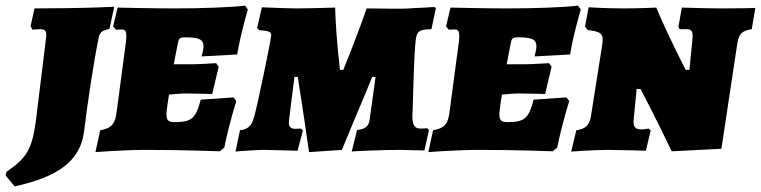

<svg xmlns="http://www.w3.org/2000/svg" viewBox="-78 -534 2711 684"><path d="M85 -390 50 -105C36 -2 18 28 -55 78L-58 91L-26 130C132 96 207 37 221 -62C235 -176 257 -320 272 -391C277 -420 282 -424 312 -431L329 -510C329 -510 251 -506 164 -505L45 -504L31 -441L38 -428C38 -428 53 -430 65 -430C81 -430 87 -425 87 -409C87 -404 86 -398 85 -390Z M515 -127C515 -143 522 -181 524 -197C539 -198 562 -201 585 -201C620 -201 678 -199 678 -199L701 -296L692 -309C692 -309 628 -305 605 -305H541L556 -382C559 -397 563 -401 581 -401C631 -401 647 -394 647 -368C647 -356 640 -333 640 -333L767 -340C779 -414 805 -500 805 -500L795 -514C750 -508 639 -504 543 -504C465 -504 341 -507 341 -507L325 -440L335 -428C335 -428 346 -429 355 -429C367 -429 372 -424 372 -407C372 -402 372 -395 371 -387L338 -139C333 -92 319 -77 279 -70L262 8C262 8 357 0 445 0C578 0 705 5 705 5L721 -8C739 -97 764 -174 764 -174L754 -187L637 -179C620 -112 604 -99 545 -99C523 -99 515 -104 515 -127Z M1023 8 1140 0C1188 -118 1224 -199 1248 -260H1260C1253 -211 1243 -135 1239 -109C1236 -84 1224 -74 1194 -71L1175 6C1182 4 1296 0 1344 0C1383 1 1418 2 1434 2L1450 -70C1449 -72 1449 -73 1444 -77C1439 -77 1429 -76 1420 -76C1399 -76 1391 -88 1391 -123C1391 -129 1392 -135 1392 -142C1394 -208 1397 -339 1403 -391C1407 -423 1415 -429 1459 -430L1475 -506L1468 -509C1442 -507 1415 -506 1394 -505C1372 -503 1350 -503 1328 -503C1296 -503 1263 -504 1228 -504C1212 -456 1179 -369 1145 -285H1133C1123 -373 1117 -455 1116 -507C1078 -506 1015 -504 979 -504C958 -504 904 -506 855 -508L838 -434L845 -427C883 -423 888 -421 888 -407C888 -393 838 -154 828 -120C820 -87 806 -73 777 -70L761 6C761 5 843 0 861 0C880 0 941 2 982 3L1001 -69C999 -72 997 -74 994 -76C988 -76 979 -75 975 -75C959 -75 951 -82 951 -96C951 -103 962 -191 971 -260H983C986 -235 999 -161 1023 8Z M1701 -127C1701 -143 1708 -181 1710 -197C1725 -198 1748 -201 1771 -201C1806 -201 1864 -199 1864 -199L1887 -296L1878 -309C1878 -309 1814 -305 1791 -305H1727L1742 -382C1745 -397 1749 -401 1767 -401C1817 -401 1833 -394 1833 -368C1833 -356 1826 -333 1826 -333L1953 -340C1965 -414 1991 -500 1991 -500L1981 -514C1936 -508 1825 -504 1729 -504C1651 -504 1527 -507 1527 -507L1511 -440L1521 -428C1521 -428 1532 -429 1541 -429C1553 -429 1558 -424 1558 -407C1558 -402 1558 -395 1557 -387L1524 -139C1519 -92 1505 -77 1465 -70L1448 8C1448 8 1543 0 1631 0C1764 0 1891 5 1891 5L1907 -8C1925 -97 1950 -174 1950 -174L1940 -187L1823 -179C1806 -112 1790 -99 1731 -99C1709 -99 1701 -104 1701 -127Z M2378 -285H2365C2365 -285 2307 -395 2260 -507C2260 -507 2194 -504 2147 -504C2081 -504 2019 -508 2019 -508L2006 -439L2016 -427C2057 -422 2069 -416 2069 -393C2069 -389 2069 -384 2068 -378L2027 -119C2022 -88 2007 -74 1975 -70L1957 6C1957 6 2031 0 2092 0C2126 0 2223 3 2223 3L2240 -69L2233 -76C2233 -76 2217 -73 2208 -73C2187 -73 2179 -80 2179 -101C2179 -105 2180 -109 2180 -114L2190 -217H2204C2204 -217 2254 -122 2315 5L2492 -4L2549 -381C2554 -413 2566 -425 2600 -430L2613 -506C2613 -505 2542 -504 2495 -504C2447 -504 2351 -507 2351 -507L2339 -439L2343 -430H2367C2387 -430 2391 -423 2389 -396Z"/></svg>

Font: Alegreya SC Black
Style: Italic
Weight: 900
Italic angle: -7°
Designer: Juan Pablo del Peral
Foundry: Huerta Tipografica
Version: Version 2.007;PS 002.007;hotconv 1.0.88;makeotf.lib2.5.64775